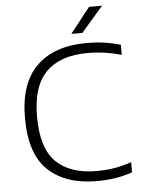

<svg xmlns="http://www.w3.org/2000/svg" viewBox="-62 -993 776 1051"><g transform="rotate(-5 326.0 -468.0)"><path d="M65 -369Q65 -560.5 162.5 -654.8Q260 -749 436.5 -749Q487.5 -749 532 -742.8Q576.5 -736.5 623 -723.5V-668Q531 -694 438 -694Q288 -694 209.8 -616.5Q131.5 -539 131.5 -371Q131.5 -197 208.8 -121.5Q286 -46 431 -46Q481.5 -46 526.5 -53.2Q571.5 -60.5 623 -78V-22Q535 9 428 9Q257 9 161 -81Q65 -171 65 -369ZM358 -806 467.5 -945H539L418.5 -806Z"/></g></svg>

Font: Encode Sans Expanded Light
Style: Regular
Weight: 300
Width: 7
Designer: Multiple Designers
Foundry: Impallari Type
Version: Version 2.000